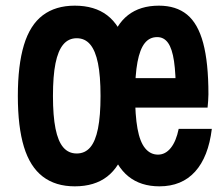

<svg xmlns="http://www.w3.org/2000/svg" viewBox="-20 -641 790 678"><path d="M244 17Q176 17 131 -17.5Q86 -52 64.5 -122.5Q43 -193 43 -302Q43 -411 64.5 -482Q86 -553 131 -587Q176 -621 244 -621Q314 -621 358.5 -587Q403 -553 424.5 -482Q446 -411 446 -302Q446 -193 424.5 -122.5Q403 -52 358.5 -17.5Q314 17 244 17ZM251 -99Q280 -99 298.5 -120.5Q317 -142 326 -187Q335 -232 335 -302Q335 -373 326 -417.5Q317 -462 298.5 -484Q280 -506 251 -506Q222 -506 203.5 -484Q185 -462 176 -417.5Q167 -373 167 -302Q167 -232 176 -187Q185 -142 203.5 -120.5Q222 -99 251 -99ZM543 17Q477 17 433.5 -18Q390 -53 369 -124.5Q348 -196 348 -307Q348 -415 368.5 -484.5Q389 -554 432 -587.5Q475 -621 541 -621Q602 -621 640.5 -589.5Q679 -558 697.5 -489Q716 -420 716 -308Q716 -297 715 -284.5Q714 -272 713 -261H431V-365H642L601 -307Q601 -381 594.5 -425Q588 -469 573.5 -489.5Q559 -510 535 -510Q508 -510 491 -488.5Q474 -467 465.5 -422Q457 -377 457 -307Q457 -234 465.5 -187Q474 -140 492.5 -117.5Q511 -95 538 -95Q564 -95 583 -118.5Q602 -142 611 -186H728Q716 -87 669 -35Q622 17 543 17Z"/></svg>

Font: Martian Mono SemiExpanded Medium
Style: Regular
Weight: 500
Width: 6
Designer: Roman Shamin
Foundry: Evil Martians
Version: Version 1.000